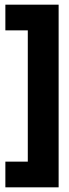

<svg xmlns="http://www.w3.org/2000/svg" viewBox="-20 -712 294 822"><path d="M231 90H3V-20H99V-582H3V-692H231Z"/></svg>

Font: Bricolage Grotesque 48pt Condensed Bricolage Grotesque 48pt Condensed Regular
Style: Bold
Weight: 700
Width: 3
Designer: Mathieu Triay
Foundry: Atelier Triay
Version: Version 1.000; ttfautohint (v1.8.4.7-5d5b);gftools[0.9.32]